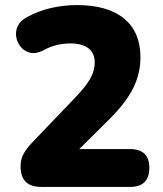

<svg xmlns="http://www.w3.org/2000/svg" viewBox="-20 -736 640 756"><path d="M144 0Q101 0 81 -20.5Q61 -41 61 -81Q61 -109 73 -130.5Q85 -152 106 -174L281 -357Q320 -398 336.5 -428.5Q353 -459 353 -489Q353 -527 328 -546Q303 -565 256 -565Q232 -565 205 -559Q178 -553 147 -536Q120 -523 98 -528.5Q76 -534 62 -551Q48 -568 44 -590Q40 -612 50 -633.5Q60 -655 87 -669Q133 -694 183 -705Q233 -716 282 -716Q404 -716 468.5 -663Q533 -610 533 -510Q533 -446 504 -388Q475 -330 407 -263L292 -149H492Q568 -149 568 -75Q568 0 492 0Z"/></svg>

Font: Chiron GoRound TC H
Style: Regular
Weight: 900
Designer: Ryoko NISHIZUKA 西塚涼子 (kana, bopomofo & ideographs); Paul D. Hunt (Latin, Greek & Cyrillic); Sandoll Communications 산돌커뮤니
Foundry: Adobe
Version: Version 1.000;hotconv 1.1.1;makeotfexe 2.6.0